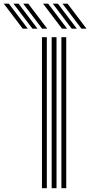

<svg xmlns="http://www.w3.org/2000/svg" viewBox="-169 -997 478 1017"><path d="M156.2 0V-800H181.9V0ZM53.2 0V-800H79V0ZM104.7 0V-800H130.4V0ZM54.3 -845 -46 -977.4H-19.1L81.3 -845ZM-48.6 -845 -148.9 -977.4H-122L-21.6 -845ZM2.9 -845 -97.5 -977.4H-70.6L29.8 -845ZM262.5 -845 162.1 -977.4H189L289.4 -845ZM159.6 -845 59.2 -977.4H86.1L186.5 -845ZM211 -845 110.7 -977.4H137.6L238 -845Z"/></svg>

Font: Big Shoulders Inline Text SC Thin
Style: Regular
Weight: 100
Designer: Patric King
Foundry: XO Type Co
Version: Version 2.002